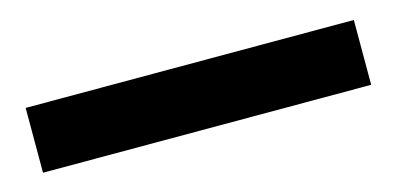

<svg xmlns="http://www.w3.org/2000/svg" viewBox="-28 -36 556 269"><g transform="rotate(-15 250.0 99.0)"><path d="M12 146V52H488V146Z"/></g></svg>

Font: Mada Black
Style: Regular
Weight: 900
Designer: Khaled Hosny
Version: Version 1.5